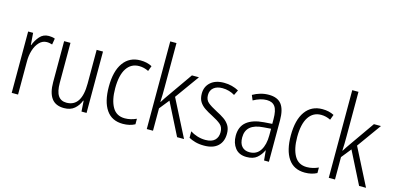

<svg xmlns="http://www.w3.org/2000/svg" viewBox="-70 -1179 3291 1608"><g transform="rotate(15 1575.0 -375.0)"><path d="M252 -541Q265 -541 279 -539Q293 -537 305 -532L296 -479Q286 -482 274 -484.5Q262 -487 249 -487Q212 -487 184.5 -458.5Q157 -430 142.5 -383.5Q128 -337 129 -282V0H74V-532H117L125 -429H128Q144 -472 174 -506.5Q204 -541 252 -541Z M723 -532V0H679L673 -92H669Q653 -49 619 -19.5Q585 10 529 10Q455 10 420.5 -37.5Q386 -85 386 -176V-532H441V-186Q441 -110 465 -74.5Q489 -39 537 -39Q668 -39 668 -240V-532Z M1039 10Q943 10 894.5 -61Q846 -132 846 -261Q846 -396 898.5 -469Q951 -542 1046 -542Q1104 -542 1147 -519L1130 -473Q1090 -493 1048 -493Q978 -493 939.5 -434Q901 -375 901 -262Q901 -159 935.5 -99Q970 -39 1043 -39Q1069 -39 1094 -45Q1119 -51 1143 -62V-14Q1098 10 1039 10Z M1299 -373Q1299 -341 1298.5 -311Q1298 -281 1296 -250H1299Q1309 -266 1319 -281.5Q1329 -297 1340 -312L1494 -532H1555L1404 -322L1568 0H1508L1367 -279L1299 -194V0H1245V-760H1299Z M1904 -136Q1904 -67 1862.5 -28.5Q1821 10 1743 10Q1700 10 1666.5 0.5Q1633 -9 1610 -22V-78Q1636 -61 1670.5 -50Q1705 -39 1742 -39Q1796 -39 1822.5 -64.5Q1849 -90 1849 -134Q1849 -177 1823 -200Q1797 -223 1744 -250Q1706 -269 1676.5 -289Q1647 -309 1630 -336.5Q1613 -364 1613 -407Q1613 -467 1655 -504.5Q1697 -542 1771 -542Q1807 -542 1839.5 -533.5Q1872 -525 1899 -510L1877 -465Q1855 -479 1827 -487Q1799 -495 1770 -495Q1722 -495 1694 -472Q1666 -449 1666 -408Q1666 -367 1692.5 -344.5Q1719 -322 1773 -294Q1811 -275 1840 -255Q1869 -235 1886.5 -207Q1904 -179 1904 -136Z M2159 -542Q2235 -542 2269.5 -497.5Q2304 -453 2304 -359V0H2262L2254 -85H2252Q2233 -44 2201 -17Q2169 10 2112 10Q2046 10 2012.5 -33Q1979 -76 1979 -139Q1979 -219 2030.5 -260.5Q2082 -302 2178 -309L2249 -314V-355Q2249 -431 2226 -463Q2203 -495 2154 -495Q2101 -495 2039 -461L2021 -504Q2052 -522 2087 -532Q2122 -542 2159 -542ZM2184 -267Q2035 -257 2035 -140Q2035 -88 2059 -61.5Q2083 -35 2125 -35Q2187 -35 2218.5 -84Q2250 -133 2250 -216V-272Z M2617 10Q2521 10 2472.5 -61Q2424 -132 2424 -261Q2424 -396 2476.5 -469Q2529 -542 2624 -542Q2682 -542 2725 -519L2708 -473Q2668 -493 2626 -493Q2556 -493 2517.5 -434Q2479 -375 2479 -262Q2479 -159 2513.5 -99Q2548 -39 2621 -39Q2647 -39 2672 -45Q2697 -51 2721 -62V-14Q2676 10 2617 10Z M2877 -373Q2877 -341 2876.5 -311Q2876 -281 2874 -250H2877Q2887 -266 2897 -281.5Q2907 -297 2918 -312L3072 -532H3133L2982 -322L3146 0H3086L2945 -279L2877 -194V0H2823V-760H2877Z"/></g></svg>

Font: Noto Sans Sinhala UI Condensed Light
Style: Regular
Weight: 300
Width: 3
Designer: Jelle Bosma - Monotype Design Team
Foundry: Monotype Imaging Inc.
Version: Version 2.006; ttfautohint (v1.8.4.7-5d5b)